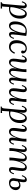

<svg xmlns="http://www.w3.org/2000/svg" viewBox="2391 -2942 806 5628"><g transform="rotate(90 2794.0 -128.0)"><path d="M210 -292.5C224.1 -363.8 252 -511.2 147.9 -511.2C68.4 -511.2 27.3 -417 18.1 -370.1L47.4 -364.3C66.9 -435.1 97.2 -460.9 119.1 -460.9C145 -460.9 146 -434.1 146 -408.2C146 -356.9 121.1 -145 103 85C97.2 163.1 98.1 225.1 42 225.1V254.9H231V213.9L168 216.8C174.3 193.8 174.3 161.1 176.3 133.8L184.1 8.3C199.2 10.3 214.4 11.2 231 11.2C424.3 11.2 526.4 -122.6 526.4 -317.4C526.4 -422.4 482.9 -511.2 391.1 -511.2C332 -511.2 268.1 -475.6 213.4 -292.5ZM370.1 -464.4C425.3 -464.4 439.9 -390.6 439.9 -299.3C439.9 -177.7 389.2 -22.9 248 -22.9C226.1 -22.9 208 -27.8 187 -34.7C189.9 -69.8 193.4 -100.1 198.2 -129.9C223.1 -292 297.4 -464.4 370.1 -464.4Z M933.1 -212.9C922.9 -163.1 915 -116.7 915 -79.1C915 -24.9 935.1 11.2 988.8 11.2C1068.8 11.2 1109.9 -83 1119.1 -129.9L1090.8 -135.7C1070.8 -64.9 1040 -39.1 1018.1 -39.1C988.8 -39.1 989.7 -71.8 989.7 -99.1C989.7 -164.1 1013.2 -335 1034.2 -494.1C990.7 -504.9 939.9 -511.2 899.9 -511.2C705.1 -511.2 607.9 -350.1 607.9 -163.1C607.9 -37.1 663.1 11.2 734.9 11.2C790 11.2 866.7 -16.1 930.2 -212.9ZM869.1 -475.1C899.9 -475.1 926.8 -471.2 946.8 -462.9C945.8 -284.2 848.1 -32.7 756.8 -32.7C708 -32.7 691.9 -94.7 691.9 -179.7C691.9 -326.7 748 -475.1 869.1 -475.1Z M1520.5 -163.6C1481.9 -68.4 1419.9 -38.1 1367.7 -38.1C1296.9 -38.1 1245.6 -90.8 1245.6 -231C1245.6 -336.9 1279.8 -476.1 1395.5 -476.1C1434.6 -476.1 1467.8 -460 1474.6 -422.9C1463.9 -411.1 1461.9 -397 1461.9 -385.3C1461.9 -369.6 1473.1 -343.8 1504.4 -344.7C1530.8 -345.2 1546.9 -365.2 1546.9 -394C1546.9 -460 1482.9 -511.2 1397 -511.2C1231 -511.2 1157.7 -338.9 1157.7 -208C1157.7 -58.1 1232.9 11.2 1350.6 11.2C1428.7 11.2 1504.9 -31.2 1555.7 -147Z M2007.8 -500C2008.8 -482.9 2009.8 -466.8 2009.8 -446.8C2009.8 -277.8 1920.9 -35.6 1826.7 -35.6C1788.1 -35.6 1778.8 -73.7 1778.8 -96.7C1778.8 -202.6 1814.9 -341.3 1814.9 -414.6C1814.9 -476.6 1797.9 -511.2 1734.9 -511.2C1654.8 -511.2 1612.8 -417.5 1604 -370.6L1631.8 -364.3C1651.9 -435.5 1684.1 -461.4 1706.1 -461.4C1730 -461.4 1732.9 -439.5 1732.9 -414.6C1732.9 -357.4 1699.7 -229.5 1699.7 -118.7C1699.7 -49.3 1724.6 11.2 1804.7 11.2C1859.4 11.2 1925.8 -26.9 1991.7 -209H1995.1C1982.9 -159.2 1978 -141.1 1978 -103C1978 -54.2 2004.4 11.2 2084.5 11.2C2139.6 11.2 2205.1 -29.8 2268.1 -211.9H2271C2257.8 -139.2 2224.1 11.2 2330.1 11.2C2409.7 11.2 2450.7 -83 2460 -129.9L2432.1 -135.7C2412.1 -64.9 2380.9 -39.1 2358.9 -39.1C2335.9 -39.1 2332 -60.1 2332 -84C2332 -113.8 2334 -117.7 2352.1 -273.9C2366.7 -399.9 2371.1 -439.9 2371.1 -474.1C2371.1 -484.9 2371.1 -491.2 2370.1 -500H2286.1C2287.1 -482.9 2288.1 -466.8 2288.1 -446.8C2288.1 -277.8 2196.8 -35.6 2105 -35.6C2065.9 -35.6 2058.1 -69.8 2057.1 -92.8C2054.7 -176.8 2092.8 -373 2092.8 -474.1C2092.8 -484.9 2092.8 -491.2 2091.8 -500Z M2501.5 -364.3C2521.5 -435.1 2549.8 -460.9 2571.8 -460.9C2595.7 -460.9 2598.6 -439 2598.6 -414.1C2598.6 -356.9 2566.9 -230 2566.9 -119.1C2566.9 -49.8 2596.2 11.2 2676.3 11.2C2741.2 11.2 2796.9 -30.8 2864.7 -212.9H2867.7C2857.9 -163.1 2849.6 -116.7 2849.6 -79.1C2849.6 -24.9 2872.6 11.2 2926.8 11.2C3006.8 11.2 3047.9 -83 3056.6 -129.9L3028.8 -135.7C3008.8 -64.9 2977.5 -40 2955.6 -40C2934.6 -40 2928.7 -60.1 2928.7 -84C2928.7 -113.8 2929.7 -113.8 2947.8 -270C2962.9 -396 2967.8 -439.9 2967.8 -474.1C2967.8 -484.9 2967.8 -491.2 2966.8 -500H2882.8C2883.8 -482.9 2884.8 -466.8 2884.8 -446.8C2884.8 -277.8 2787.6 -36.1 2695.8 -36.1C2656.7 -36.1 2648.9 -76.2 2648.9 -99.1C2648.9 -183.1 2681.6 -337.9 2681.6 -414.1C2681.6 -476.1 2653.8 -511.2 2600.6 -511.2C2520.5 -511.2 2482.9 -417 2473.6 -370.1Z M3270.5 -292.5C3284.7 -363.8 3312.5 -511.2 3208.5 -511.2C3128.9 -511.2 3087.9 -417 3078.6 -370.1L3107.9 -364.3C3127.4 -435.1 3157.7 -460.9 3179.7 -460.9C3205.6 -460.9 3206.5 -434.1 3206.5 -408.2C3206.5 -356.9 3181.6 -145 3163.6 85C3157.7 163.1 3158.7 225.1 3102.5 225.1V254.9H3291.5V213.9L3228.5 216.8C3234.9 193.8 3234.9 161.1 3236.8 133.8L3244.6 8.3C3259.8 10.3 3274.9 11.2 3291.5 11.2C3484.9 11.2 3586.9 -122.6 3586.9 -317.4C3586.9 -422.4 3543.5 -511.2 3451.7 -511.2C3392.6 -511.2 3328.6 -475.6 3273.9 -292.5ZM3430.7 -464.4C3485.8 -464.4 3500.5 -390.6 3500.5 -299.3C3500.5 -177.7 3449.7 -22.9 3308.6 -22.9C3286.6 -22.9 3268.6 -27.8 3247.6 -34.7C3250.5 -69.8 3253.9 -100.1 3258.8 -129.9C3283.7 -292 3357.9 -464.4 3430.7 -464.4Z M3665 -364.3C3685.1 -435.1 3713.4 -460.9 3735.4 -460.9C3759.3 -460.9 3762.2 -439 3762.2 -414.1C3762.2 -356.9 3730.5 -230 3730.5 -119.1C3730.5 -49.8 3759.8 11.2 3839.8 11.2C3904.8 11.2 3960.4 -30.8 4028.3 -212.9H4031.2C4021.5 -163.1 4013.2 -116.7 4013.2 -79.1C4013.2 -24.9 4036.1 11.2 4090.3 11.2C4170.4 11.2 4211.4 -83 4220.2 -129.9L4192.4 -135.7C4172.4 -64.9 4141.1 -40 4119.1 -40C4098.1 -40 4092.3 -60.1 4092.3 -84C4092.3 -113.8 4093.3 -113.8 4111.3 -270C4126.5 -396 4131.3 -439.9 4131.3 -474.1C4131.3 -484.9 4131.3 -491.2 4130.4 -500H4046.4C4047.4 -482.9 4048.3 -466.8 4048.3 -446.8C4048.3 -277.8 3951.2 -36.1 3859.4 -36.1C3820.3 -36.1 3812.5 -76.2 3812.5 -99.1C3812.5 -183.1 3845.2 -337.9 3845.2 -414.1C3845.2 -476.1 3817.4 -511.2 3764.2 -511.2C3684.1 -511.2 3646.5 -417 3637.2 -370.1Z M4696.8 -291C4709 -340.8 4713.9 -358.9 4713.9 -397C4713.9 -445.8 4687.5 -511.2 4607.4 -511.2C4552.2 -511.2 4486.8 -470.2 4423.8 -288.1H4420.9C4434.1 -360.8 4467.8 -511.2 4361.8 -511.2C4282.2 -511.2 4241.2 -417 4231.9 -370.1L4259.8 -364.3C4279.8 -435.1 4311 -460.9 4333 -460.9C4356 -460.9 4359.9 -439.9 4359.9 -416C4359.9 -386.2 4357.9 -382.3 4339.8 -226.1C4325.2 -100.1 4320.8 -60.1 4320.8 -25.9C4320.8 -15.1 4320.8 -8.8 4321.8 0H4405.8C4404.8 -17.1 4403.8 -33.2 4403.8 -53.2C4403.8 -222.2 4495.1 -464.4 4586.9 -464.4C4626 -464.4 4633.8 -430.2 4634.8 -407.2C4637.2 -323.2 4599.1 -127 4599.1 -25.9C4599.1 -15.1 4599.1 -8.8 4600.1 0H4684.1C4683.1 -17.1 4682.1 -33.2 4682.1 -53.2C4682.1 -222.2 4771 -464.4 4865.2 -464.4C4903.8 -464.4 4913.1 -426.3 4913.1 -403.3C4913.1 -297.4 4877 -158.7 4877 -85.4C4877 -23.4 4894 11.2 4957 11.2C5037.1 11.2 5079.1 -82.5 5087.9 -129.4L5060.1 -135.7C5040 -64.5 5007.8 -38.6 4985.8 -38.6C4961.9 -38.6 4959 -60.5 4959 -85.4C4959 -142.6 4992.2 -270.5 4992.2 -381.3C4992.2 -450.7 4967.3 -511.2 4887.2 -511.2C4832.5 -511.2 4766.1 -473.1 4700.2 -291Z M5316.9 -361.8C5328.6 -437.5 5325.2 -511.2 5250 -511.2C5170.4 -511.2 5126.5 -417 5115.2 -370.1L5143.1 -364.3C5166 -435.1 5197.8 -460.9 5219.7 -460.9C5242.7 -460.9 5246.1 -439.9 5245.1 -416C5244.1 -399.4 5240.2 -362.3 5205.1 -146.5C5192.9 -56.2 5233.9 11.2 5336.4 11.2C5461.9 11.2 5550.8 -75.2 5552.7 -184.1C5554.2 -272.9 5492.7 -324.2 5407.7 -324.2C5373 -324.2 5340.8 -312 5305.7 -293ZM5298.3 -247.1C5331.5 -273.4 5363.8 -287.1 5396 -287.1C5457.5 -287.1 5471.7 -236.8 5470.2 -163.6C5468.8 -75.7 5428.2 -27.3 5363.8 -27.3C5311.5 -27.3 5271 -65.9 5280.8 -137.2Z"/></g></svg>

Font: Lora Italic
Style: Regular
Weight: 400
Italic angle: -3°
Designer: Olga Karpushina, Alexei Vanyashin
Foundry: Cyreal
Version: Version 1.011;PS 001.011;hotconv 1.0.70;makeotf.lib2.5.58329